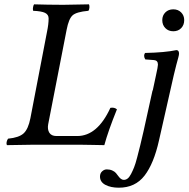

<svg xmlns="http://www.w3.org/2000/svg" viewBox="-20 -667 869 885"><path d="M254.9 -645H279.8Q298.3 -645 390.1 -647Q393.1 -641.1 392.1 -631.1Q391.1 -621.1 387.2 -617.2Q332.5 -612.3 314.7 -596.4Q296.9 -580.6 287.1 -529.8L202.1 -94.2Q197.8 -70.8 207.3 -55.4Q216.8 -40 240.2 -40H335.9Q429.2 -40 488.8 -169.9Q506.8 -173.3 519 -163.1Q478.5 -63 460.9 2Q455.1 2 407.7 1Q360.4 0 344.2 0H137.2Q100.1 0 12.2 2Q8.8 -3.9 10.5 -12.2Q12.2 -20.5 17.1 -27.8Q67.9 -32.7 89.1 -52.5Q110.4 -72.3 120.1 -122.1L196.8 -521Q204.1 -555.7 204.1 -582Q204.1 -599.6 187.7 -607.7Q171.4 -615.7 132.8 -617.2Q130.4 -625 132.6 -635Q134.8 -645 137.2 -647Q203.6 -645 254.9 -645ZM780.8 -319.8 712.9 -20Q689 87.4 646 142.8Q603 198.2 527.8 198.2Q490.7 198.2 465.8 185.1Q440.9 171.9 440.9 147Q440.9 131.8 450.7 122.8Q460.4 113.8 472.2 113.8Q486.3 113.8 497.3 118.7Q508.3 123.5 514.4 130.6Q520.5 137.7 525.6 145Q530.8 152.3 537.1 157.2Q543.5 162.1 550.8 162.1Q560.1 162.1 568.1 156Q576.2 149.9 584 135Q591.8 120.1 598.1 104.2Q604.5 88.4 612.3 58.3Q620.1 28.3 626.2 3.7Q632.3 -21 642.1 -64L683.1 -250H684.1L699.2 -320.8Q708 -359.9 708 -369.1Q708 -388.7 689.9 -390.1L649.9 -393.1Q645 -399.9 644.5 -408.2Q644 -416.5 648.9 -422.9Q739.7 -424.8 793 -436Q805.2 -436 805.2 -419.9Q805.2 -414.1 802 -402.3Q798.8 -390.6 792.5 -367.2Q786.1 -343.8 780.8 -319.8ZM728 -574.2Q728 -595.7 742.2 -609.9Q756.3 -624 778.8 -624Q800.8 -624 814.9 -609.9Q829.1 -595.7 829.1 -574.2Q829.1 -551.8 815.2 -537.4Q801.3 -522.9 778.8 -522.9Q756.3 -522.9 742.2 -537.4Q728 -551.8 728 -574.2Z"/></svg>

Font: Common Serif News
Style: Italic
Weight: 450
Italic angle: -12°
Designer: Philipp H. Poll, Khaled Hosny
Foundry: Stefan Peev, Context Ltd.
Version: Version 1.026